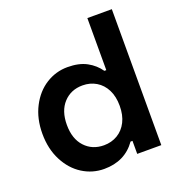

<svg xmlns="http://www.w3.org/2000/svg" viewBox="-130 -807 863 929"><g transform="rotate(-20 302.0 -343.0)"><path d="M548 0H424V-67H414Q357 14 250 14Q190 14 139 -18Q88 -50 57 -110Q26 -170 26 -248Q26 -326 57 -386Q88 -446 139 -478Q190 -510 250 -510Q309 -510 348.5 -488.5Q388 -467 412 -432H422V-700H548ZM288 -402Q228 -402 190 -361Q152 -320 152 -248Q152 -176 190 -135Q228 -94 288 -94Q327 -94 358 -112.5Q389 -131 406.5 -165.5Q424 -200 424 -248Q424 -296 406.5 -330.5Q389 -365 358 -383.5Q327 -402 288 -402Z"/></g></svg>

Font: Space Grotesk Variable
Style: Regular
Weight: 400
Designer: Florian Karsten (Space Grotesk), Colophon Foundry (Space Mono)
Foundry: Florian Karsten
Version: Version 1.106